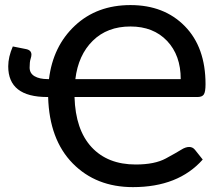

<svg xmlns="http://www.w3.org/2000/svg" viewBox="-20 -748 891 775"><path d="M284.2 -428.7H709.5Q709.5 -524.9 654.3 -583Q599.1 -641.1 506.3 -641.1Q413.1 -641.1 354.5 -583.5Q295.9 -525.9 284.2 -428.7ZM170.9 -356.4Q13.2 -356.4 13.2 -480Q13.2 -518.1 31.7 -560.5L85.4 -549.8Q106.9 -545.4 106.9 -527.3Q106.9 -521 103.3 -509.5Q99.6 -498 99.6 -475.1Q99.6 -452.1 119.4 -440.4Q139.2 -428.7 172.9 -428.7H177.7Q193.8 -561.5 282.5 -644.5Q371.1 -727.5 506.8 -727.5Q642.6 -727.5 726.1 -642.3Q809.6 -557.1 809.6 -408.2Q809.6 -377 802.7 -366.7Q795.9 -356.4 777.3 -356.4H280.8Q284.7 -224.1 349.6 -154.1Q414.6 -84 527.8 -84Q604.5 -84 649.4 -108.4Q694.3 -132.8 711.7 -143.8Q729 -154.8 743.7 -154.8Q758.3 -154.8 767.6 -142.6L798.3 -104Q699.7 7.3 516.6 7.3Q367.7 7.3 273.4 -88.6Q179.2 -184.6 174.3 -356.4Z"/></svg>

Font: Lato-Medium
Style: Regular
Weight: 500
Designer: Lukasz Dziedzic
Foundry: tyPoland Lukasz Dziedzic
Version: Version 2.006; 2014-01-15